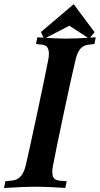

<svg xmlns="http://www.w3.org/2000/svg" viewBox="-33 -916 487 937"><path d="M-13.2 1.5 -6.8 -31.7 29.3 -35.2Q76.7 -41 92.8 -109.4Q111.3 -189 149.4 -367.9Q187.5 -546.9 203.1 -627.4Q205.6 -640.6 205.6 -653.8Q205.6 -694.3 173.8 -697.8L142.6 -701.2L149.4 -733.9Q242.7 -727.5 288.6 -727.5Q338.9 -727.5 434.1 -733.9L427.7 -701.2L398.4 -697.8Q373.5 -694.8 358.6 -677.2Q343.8 -659.7 335.4 -623Q316.4 -543.5 278.3 -364.3Q240.2 -185.1 225.1 -105Q222.2 -90.8 222.2 -78.1Q222.2 -71.3 223.1 -65.7Q224.1 -60.1 224.9 -55.9Q225.6 -51.8 229 -48.3Q232.4 -44.9 233.9 -42.7Q235.4 -40.5 240.7 -38.8Q246.1 -37.1 248 -36.1Q250 -35.2 257.8 -34.4Q265.6 -33.7 267.8 -33.4Q270 -33.2 279.8 -32.5Q289.6 -31.7 292.5 -31.7L285.6 1Q190.9 -4.9 139.2 -4.9Q90.3 -4.9 -13.2 1.5ZM167 -759.8 326.7 -895.5 428.7 -758.8 402.3 -727.5 305.7 -790.5Q235.4 -754.9 181.6 -726.6Z"/></svg>

Font: Flanker
Style: Bold Italic
Weight: 700
Italic angle: -12°
Designer: Flanker
Version: Version 2.000